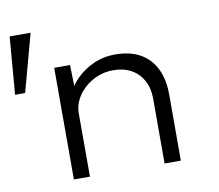

<svg xmlns="http://www.w3.org/2000/svg" viewBox="-83 -792 1010 884"><g transform="rotate(-10 421.5 -350.0)"><path d="M-6 -431 16 -700H114L41 -431ZM193 0V-522H267L270 -391L250 -388Q265 -425 297.5 -458Q330 -491 377 -512.5Q424 -534 478 -534Q549 -534 596.5 -507Q644 -480 668.5 -429.5Q693 -379 693 -311V0H617V-303Q617 -353 597 -389Q577 -425 541.5 -444.5Q506 -464 459 -464Q417 -464 382 -449Q347 -434 321.5 -410Q296 -386 282 -357Q268 -328 268 -297V0H231Q220 0 210.5 0Q201 0 193 0Z"/></g></svg>

Font: Lexend Giga Light
Style: Regular
Weight: 300
Version: Version 1.007